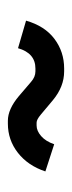

<svg xmlns="http://www.w3.org/2000/svg" viewBox="133 -687 184 490"><g transform="rotate(90 225.0 -442.0)"><path d="M154.8 -513.7H162.1Q201.2 -513.7 235.8 -484.9L272.5 -454.1Q285.2 -443.4 293 -443.4H300.3Q314 -443.4 327.4 -455.1Q340.8 -466.8 348.1 -488.3L417.5 -465.8Q402.8 -421.4 370.1 -395.8Q337.4 -370.1 295.4 -370.1H288.1Q258.8 -370.1 225.6 -397.9L189 -429.2Q176.3 -440.4 162.1 -440.4H154.8Q115.7 -440.4 103 -396L32.7 -416.5Q46.4 -464.4 79.3 -489Q112.3 -513.7 154.8 -513.7Z"/></g></svg>

Font: Anka/Coder Narrow
Style: Regular
Weight: 400
Width: 3
Monospace: yes
Version: Version 001.100